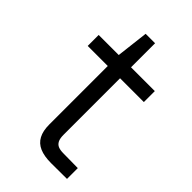

<svg xmlns="http://www.w3.org/2000/svg" viewBox="-208 -737 816 816"><g transform="rotate(45 200.5 -328.5)"><path d="M145 -102.1V-520L162.1 -664.6H218.8V-114.3Q218.8 -92.3 225.1 -80.1Q231.4 -67.9 243.4 -63Q255.4 -58.1 274.4 -58.1L361.8 -57.1V7.8L266.6 8.3Q224.6 8.3 197.8 -3.4Q170.9 -15.1 158 -39.6Q145 -64 145 -102.1ZM24.4 -520H361.8V-454.1H24.4Z"/></g></svg>

Font: Wand UI Pro
Style: Regular
Weight: 400
Designer: Andreas Faust
Version: Version 1.003;FEAKit 1.0